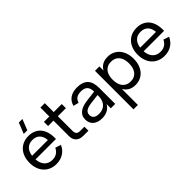

<svg xmlns="http://www.w3.org/2000/svg" viewBox="15 -1649 2749 2749"><g transform="rotate(-45 1390.0 -274.0)"><path d="M274.5 -622.5 340 -787.5H412.5L347 -622.5ZM302 -68.5Q358 -68.5 395 -93Q432 -117.5 454.5 -163.5L540.5 -135Q508.5 -62.5 446.8 -23.8Q385 15 302 15Q243 15 194.5 -5.5Q146 -26 111.8 -63.2Q77.5 -100.5 58.8 -153Q40 -205.5 40 -270Q40 -335 58.5 -387.8Q77 -440.5 111.2 -477.5Q145.5 -514.5 193.5 -534.8Q241.5 -555 300 -555Q362 -555 410 -533.5Q458 -512 490 -472Q522 -432 537.2 -374.5Q552.5 -317 549.5 -245H135.5Q138.5 -203 151.2 -170.2Q164 -137.5 185.5 -115Q207 -92.5 236.2 -80.5Q265.5 -68.5 302 -68.5ZM457 -316.5Q451 -392.5 410.5 -433.2Q370 -474 300 -474Q231 -474 189.2 -433Q147.5 -392 137.5 -316.5Z M600.5 -540H710V-720.5H799V-540H962V-456H799V-161.5Q799 -118.5 817.5 -99.8Q836 -81 878.5 -81H962V0H857.5Q823 0 795.8 -9.5Q768.5 -19 749.2 -37Q730 -55 720 -81Q710 -107 710 -140V-456H600.5Z M1285 -555Q1395.5 -555 1450 -498.2Q1504.5 -441.5 1504.5 -326.5V0H1415.5V-85Q1387 -35.5 1339.8 -10.2Q1292.5 15 1227 15Q1184.5 15 1150.2 4Q1116 -7 1092 -27.8Q1068 -48.5 1055 -77.8Q1042 -107 1042 -143.5Q1042 -185 1057.2 -215.5Q1072.5 -246 1100.8 -267Q1129 -288 1169.2 -300.5Q1209.5 -313 1260 -319.5L1415.5 -338.5Q1415 -409.5 1383 -442Q1351 -474.5 1284 -474.5Q1226.5 -474.5 1192.5 -452Q1158.5 -429.5 1145 -382L1062 -403Q1082 -477.5 1139.2 -516.2Q1196.5 -555 1285 -555ZM1270 -251Q1196 -241.5 1163 -217.8Q1130 -194 1130 -149.5Q1130 -106 1159 -84Q1188 -62 1245.5 -62Q1277 -62 1303.8 -70.8Q1330.5 -79.5 1351.2 -95.5Q1372 -111.5 1386.2 -134Q1400.5 -156.5 1407 -184Q1413.5 -204.5 1414.5 -227Q1415.5 -249.5 1415.5 -267.5V-269Z M1634.5 240V-540H1723.5V-455.5Q1749.5 -502.5 1793.8 -528.8Q1838 -555 1904 -555Q1960 -555 2005.5 -534Q2051 -513 2083 -475.2Q2115 -437.5 2132.2 -385.2Q2149.5 -333 2149.5 -270.5Q2149.5 -207 2132 -154.5Q2114.5 -102 2082.5 -64.2Q2050.5 -26.5 2005 -5.8Q1959.5 15 1904 15Q1838 15 1793.8 -11.5Q1749.5 -38 1723.5 -84.5V240ZM1889 -69.5Q1931 -69.5 1962 -84.2Q1993 -99 2013.8 -125.5Q2034.5 -152 2044.8 -189Q2055 -226 2055 -270.5Q2055 -316 2044.5 -353Q2034 -390 2013.2 -416Q1992.5 -442 1961.5 -456.2Q1930.5 -470.5 1889 -470.5Q1846.5 -470.5 1815.5 -455.8Q1784.5 -441 1764 -414.8Q1743.5 -388.5 1733.5 -351.8Q1723.5 -315 1723.5 -270.5Q1723.5 -225 1734 -187.8Q1744.5 -150.5 1765.2 -124.2Q1786 -98 1817 -83.8Q1848 -69.5 1889 -69.5Z M2491.5 -68.5Q2547.5 -68.5 2584.5 -93Q2621.5 -117.5 2644 -163.5L2730 -135Q2698 -62.5 2636.2 -23.8Q2574.5 15 2491.5 15Q2432.5 15 2384 -5.5Q2335.5 -26 2301.2 -63.2Q2267 -100.5 2248.2 -153Q2229.5 -205.5 2229.5 -270Q2229.5 -335 2248 -387.8Q2266.5 -440.5 2300.8 -477.5Q2335 -514.5 2383 -534.8Q2431 -555 2489.5 -555Q2551.5 -555 2599.5 -533.5Q2647.5 -512 2679.5 -472Q2711.5 -432 2726.8 -374.5Q2742 -317 2739 -245H2325Q2328 -203 2340.8 -170.2Q2353.5 -137.5 2375 -115Q2396.5 -92.5 2425.8 -80.5Q2455 -68.5 2491.5 -68.5ZM2646.5 -316.5Q2640.5 -392.5 2600 -433.2Q2559.5 -474 2489.5 -474Q2420.5 -474 2378.8 -433Q2337 -392 2327 -316.5Z"/></g></svg>

Font: Vela Sans Med
Style: Regular
Weight: 500
Designer: Principal design: Mikhail Sharanda - project Manrope.
Design modification: Ravid Balaliev
Foundry: Mikhail Sharanda
Version: Version 1.001